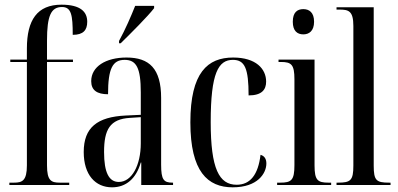

<svg xmlns="http://www.w3.org/2000/svg" viewBox="-20 -791 1701 821"><path d="M20 0H276V-10H236C199 -10 181 -18 181 -84V-526H292V-536H181V-618C181 -723 198 -761 245 -761C285 -761 291 -727 291 -642C336 -642 353 -662 353 -698C353 -740 325 -771 243 -771C139 -771 95 -705 95 -584V-536H24V-526H95V-84C95 -18 75 -10 40 -10H20Z M489 -616V-606H496C540 -649 612 -721 639 -756V-766H558C540 -721 517 -667 489 -616ZM459 10C519 10 562 -27 582 -96H584V0H720V-10H718C680 -10 669 -22 669 -87V-372C669 -498 618 -545 521 -545C432 -545 370 -506 370 -444C370 -405 395 -388 442 -388C442 -499 462 -535 513 -535C563 -535 582 -501 582 -396V-300L517 -297C396 -291 338 -246 338 -141C338 -43 388 10 459 10ZM488 -13C446 -13 425 -53 425 -141C425 -237 450 -282 536 -287L582 -290V-178C582 -85 544 -13 488 -13Z M975 10C1082 10 1119 -50 1119 -92C1119 -110 1112 -124 1094 -129C1084 -44 1050 -1 992 -1C917 -1 881 -69 881 -269C881 -480 914 -535 976 -535C1027 -535 1043 -498 1043 -383C1100 -383 1118 -408 1118 -442C1118 -496 1075 -545 977 -545C868 -545 794 -481 794 -268C794 -57 868 10 975 10Z M1277 -644C1302 -644 1323 -659 1323 -698C1323 -738 1302 -752 1277 -752C1251 -752 1232 -738 1232 -698C1232 -659 1251 -644 1277 -644ZM1165 0H1396V-10H1385C1338 -10 1325 -20 1325 -84V-536H1171V-526H1181C1226 -526 1239 -515 1239 -452V-85C1239 -20 1226 -10 1178 -10H1165Z M1419 0H1650V-10H1644C1589 -10 1578 -19 1578 -83V-760H1419V-750H1431C1470 -750 1491 -745 1491 -680V-83C1491 -19 1479 -10 1425 -10H1419Z"/></svg>

Font: Noto Serif Display ExtraCondensed
Style: Regular
Weight: 400
Width: 2
Designer: Monotype Design Team
Foundry: Monotype Imaging Inc.
Version: Version 2.009